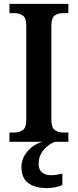

<svg xmlns="http://www.w3.org/2000/svg" viewBox="-20 -734 402 994"><path d="M29 0V-48H57Q80 -48 98 -60.5Q116 -73 116 -111V-601Q116 -641 98 -653.5Q80 -666 57 -666H29V-714H334V-666H306Q280 -666 263 -653.5Q246 -641 246 -600V-112Q246 -74 263.5 -61Q281 -48 306 -48H334V0ZM226 240Q161 240 126 213.5Q91 187 91 130Q91 99 106.5 72Q122 45 147 26Q172 7 201 0H266Q247 6 227 21.5Q207 37 193.5 60Q180 83 180 115Q180 145 198 159Q216 173 244 173Q257 173 271.5 171Q286 169 303 165V224Q288 231 264.5 235.5Q241 240 226 240Z"/></svg>

Font: Noto Serif Georgian SemiCondensed SemiBold
Style: Regular
Weight: 600
Width: 4
Designer: Monotype Design Team, Akaki Razmadze
Foundry: Google LLC
Version: Version 2.003; ttfautohint (v1.8.4.7-5d5b)